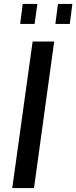

<svg xmlns="http://www.w3.org/2000/svg" viewBox="-20 -951 386 971"><path d="M42 0H152L254 -741H145ZM155 -830 169 -931H95L82 -830ZM333 -830 346 -931H273L260 -830Z"/></svg>

Font: Cheyenne Sans Medium
Style: Italic
Weight: 500
Italic angle: -8.13011°
Designer: The Public Sans project authors (U.S. Web Design System), Libre Franklin designed by Pablo Impallari and Rodrigo Fuenzal
Foundry: The Cheyenne Sans Project Authors
Version: Version 2.007